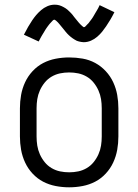

<svg xmlns="http://www.w3.org/2000/svg" viewBox="-20 -787 590 819"><path d="M275 12Q246 12 217.5 6.5Q189 1 164 -12Q139 -25 119 -46.5Q99 -68 87 -94Q75 -120 70 -148Q65 -176 65 -205V-325Q65 -354 70 -382Q75 -410 87 -436Q99 -462 119 -483.5Q139 -505 164 -518Q189 -531 217.5 -536.5Q246 -542 275 -542Q304 -542 332.5 -537Q361 -532 386 -518.5Q411 -505 431 -483.5Q451 -462 463 -436Q475 -410 480 -382Q485 -354 485 -325V-205Q485 -176 480 -148Q475 -120 463 -94Q451 -68 431 -46.5Q411 -25 386 -12Q361 1 332.5 6.5Q304 12 275 12ZM275 -52Q295 -52 314 -56Q333 -60 350 -70Q367 -80 379.5 -95.5Q392 -111 400 -129Q408 -147 411 -166Q414 -185 414 -205V-325Q414 -345 411 -364Q408 -383 400 -401Q392 -419 379.5 -434.5Q367 -450 350 -460Q333 -470 314 -474Q295 -478 275 -478Q255 -478 236 -474Q217 -470 200 -460Q183 -450 170.5 -434.5Q158 -419 150 -401Q142 -383 139 -364Q136 -345 136 -325V-205Q136 -185 139 -166Q142 -147 150 -129Q158 -111 170.5 -95.5Q183 -80 200 -70Q217 -60 236 -56Q255 -52 275 -52ZM337 -607Q332 -607 327 -608Q322 -609 317 -610Q312 -611 307.5 -613Q303 -615 298.5 -618Q294 -621 290 -623.5Q286 -626 282 -629.5Q278 -633 274 -636.5Q270 -640 266.5 -644Q263 -648 260 -651.5Q257 -655 254 -659Q251 -663 247.5 -667Q244 -671 240.5 -675.5Q237 -680 233.5 -684Q230 -688 227 -691.5Q224 -695 219 -699Q214 -703 213 -703Q208 -703 205.5 -700Q203 -697 198.5 -692.5Q194 -688 192 -685.5Q190 -683 188 -680.5Q186 -678 183.5 -674.5Q181 -671 178.5 -667.5Q176 -664 173.5 -660Q171 -656 168.5 -651.5Q166 -647 163 -642.5Q160 -638 157 -632.5Q154 -627 151 -621.5Q148 -616 145 -610L82 -639Q91 -657 100 -672.5Q109 -688 117.5 -700.5Q126 -713 134.5 -723Q143 -733 155 -743.5Q167 -754 182 -760.5Q197 -767 213 -767Q218 -767 223 -766.5Q228 -766 233 -764.5Q238 -763 242.5 -761Q247 -759 251.5 -756.5Q256 -754 260 -751.5Q264 -749 268 -745.5Q272 -742 276 -738Q280 -734 283.5 -730.5Q287 -727 290 -723Q293 -719 296 -715Q299 -711 302.5 -707Q306 -703 309.5 -698.5Q313 -694 316.5 -690Q320 -686 323 -683Q326 -680 331 -675.5Q336 -671 337 -671Q342 -671 344.5 -674.5Q347 -678 351.5 -682Q356 -686 358 -688.5Q360 -691 362 -694Q364 -697 366.5 -700Q369 -703 371.5 -706.5Q374 -710 376.5 -714Q379 -718 381.5 -722.5Q384 -727 387 -732Q390 -737 393 -742Q396 -747 399 -752.5Q402 -758 405 -765L468 -735Q459 -717 450 -702Q441 -687 432.5 -674.5Q424 -662 415.5 -651.5Q407 -641 395 -630.5Q383 -620 368 -613.5Q353 -607 337 -607Z"/></svg>

Font: Lode
Style: Regular
Weight: 400
Monospace: yes
Designer: Belleve Invis
Foundry: Belleve Invis
Version: Version 29.2.0; ttfautohint (v1.8.3)